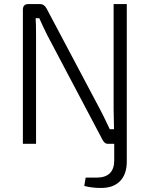

<svg xmlns="http://www.w3.org/2000/svg" viewBox="-20 -710 739 948"><path d="M606 -690V87Q606 151 572 185Q538 219 476 218Q433 218 396 208L403 167H456Q544 167 544 82V0H510Q497 0 486 -20L213 -537Q194 -575 174 -620H156Q158 -592 158 -535V0H93V-662Q93 -690 120 -690H178Q198 -690 210 -668L476 -166Q488 -144 522 -72H543Q541 -138 541 -170V-690Z"/></svg>

Font: Exo 2.0 Light
Style: Regular
Weight: 300
Designer: Natanael Gama
Version: Version 1.001;PS 001.001;hotconv 1.0.70;makeotf.lib2.5.58329